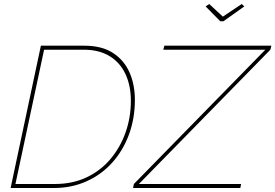

<svg xmlns="http://www.w3.org/2000/svg" viewBox="-20 -938 1374 958"><path d="M648 -20 1304 -690H795L800 -710H1334L1329 -690L673 -20H1183L1179 0H644ZM184 -710H401Q488 -710 543.5 -674Q599 -638 626 -577Q653 -516 653 -440Q653 -346 623 -265.5Q593 -185 539 -125.5Q485 -66 411 -33Q337 0 250 0H33ZM254 -20Q343 -20 413 -53.5Q483 -87 532 -145.5Q581 -204 607 -278.5Q633 -353 633 -435Q633 -510 606.5 -567.5Q580 -625 527.5 -657.5Q475 -690 397 -690H200L57 -20ZM1006 -906 1024 -918 1092 -855 1186 -918 1199 -906 1095 -832H1079Z"/></svg>

Font: Raleway Thin
Style: Italic
Weight: 100
Italic angle: -12°
Designer: Matt McInerney, Pablo Impallari, Rodrigo Fuenzalida
Foundry: Matt McInerney, Pablo Impallari, Rodrigo Fuenzalida
Version: Version 4.026